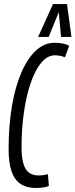

<svg xmlns="http://www.w3.org/2000/svg" viewBox="-20 -922 374 952"><path d="M157.5 10Q112.3 10 82 -10Q51.8 -30 37.2 -72.4Q22.7 -114.8 22.7 -181.2Q22.7 -297.7 38.9 -394.2Q55.1 -490.7 85.8 -561.8Q116.4 -632.8 158.2 -671.4Q200.1 -710 251 -710Q264.8 -710 277.7 -708.4Q290.7 -706.8 302.4 -703.5Q314.2 -700.3 323.1 -694.7L302.1 -638.3Q292.5 -641.6 284.1 -643.8Q275.7 -645.9 268.2 -646.9Q260.6 -647.9 252.3 -647.9Q215.8 -647.9 185.6 -612.2Q155.3 -576.5 133.3 -513.7Q111.2 -450.9 99.1 -368.4Q86.9 -286 86.9 -191.8Q86.9 -141.4 96 -110.6Q105 -79.8 123.8 -66Q142.6 -52.1 171.2 -52.1Q183.3 -52.1 195.5 -53.7Q207.6 -55.4 217.6 -58.4L222.3 0.1Q209.2 5.4 193.2 7.7Q177.2 10 157.5 10ZM169.1 -738.8 242.7 -901.7H312.3L334.3 -738.8H282.7L271.4 -861.8L221.3 -738.8Z"/></svg>

Font: Georama
Style: Italic
Weight: 400
Width: 2
Italic angle: -9°
Designer: Jean-Baptiste Levee
Foundry: Production Type
Version: Version 1.000